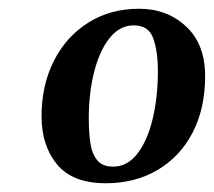

<svg xmlns="http://www.w3.org/2000/svg" viewBox="-20 -664 489 439"><path d="M222 -245Q146 -245 110.5 -288Q75 -331 75 -398Q75 -469 103 -524.5Q131 -580 181.5 -612Q232 -644 298 -644Q362 -644 405.5 -603.5Q449 -563 449 -490Q449 -416 420.5 -361Q392 -306 340.5 -275.5Q289 -245 222 -245ZM239 -283Q271 -283 294 -312.5Q317 -342 329 -392Q341 -442 341 -502Q341 -546 330.5 -576Q320 -606 286 -606Q254 -606 231 -577.5Q208 -549 195.5 -500.5Q183 -452 183 -393Q183 -362 186.5 -337.5Q190 -313 202 -298Q214 -283 239 -283Z"/></svg>

Font: STIX Two Text SemiBold
Style: Italic
Weight: 600
Italic angle: -12°
Designer: Ross Mills, John Hudson & Paul Hanslow, Tiro Typeworks Ltd; with prior portions MicroPress Inc. and Coen Hoffman, Elsevi
Foundry: Tiro Typeworks Ltd
Version: Version 2.13 b171